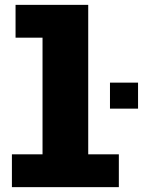

<svg xmlns="http://www.w3.org/2000/svg" viewBox="-20 -770 588 790"><path d="M432.5 -430H548V-323H432.5ZM29 0V-135H155V-615H44V-750H343V-135H469V0Z"/></svg>

Font: Trispace Thin ExtraBold
Style: Regular
Weight: 800
Version: Version 1.210